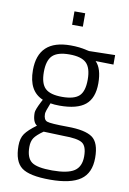

<svg xmlns="http://www.w3.org/2000/svg" viewBox="-100 -758 710 1056"><g transform="rotate(10 254.5 -230.5)"><path d="M53 83Q53 41 71 15.5Q89 -10 134 -43Q109 -59 109 -111Q109 -127 133 -174L141 -189Q59 -223 59 -340Q59 -510 240 -510Q291 -510 330 -500L345 -497L490 -500V-447L390 -449Q426 -413 426 -330.5Q426 -248 380.5 -210.5Q335 -173 237 -173Q208 -173 186 -177Q166 -128 166 -115Q166 -82 185.5 -74.5Q205 -67 302 -66.5Q399 -66 439.5 -37.5Q480 -9 480 76Q480 161 425.5 199Q371 237 256 237Q141 237 97 204Q53 171 53 83ZM113 79Q113 139 143 162Q173 185 259 185Q345 185 382 160.5Q419 136 419 78.5Q419 21 392 4Q365 -13 289 -13L176 -17Q139 9 126 28.5Q113 48 113 79ZM120 -340.5Q120 -276 148 -249.5Q176 -223 242.5 -223Q309 -223 337 -249Q365 -275 365 -340.5Q365 -406 337 -433Q309 -460 242.5 -460Q176 -460 148 -432.5Q120 -405 120 -340.5ZM228 -623V-698H288V-623Z"/></g></svg>

Font: Titillium Web
Style: Light
Weight: 300
Version: Version 1.001;PS 57.000;hotconv 1.0.70;makeotf.lib2.5.55311